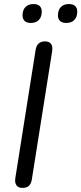

<svg xmlns="http://www.w3.org/2000/svg" viewBox="-20 -915 399 942"><path d="M90.7 6.9Q69.9 6.9 60.7 -5.9Q51.5 -18.7 55.4 -42.6L154.8 -670.2Q158.2 -691.1 169.6 -701.5Q180.9 -711.9 201.3 -711.9Q221.6 -711.9 230.6 -699.3Q239.6 -686.7 235.7 -662.4L136.3 -35.3Q133.4 -14.9 122.5 -4Q111.6 6.9 90.7 6.9ZM305 -802.4Q285.4 -802.4 274.8 -812Q264.3 -821.6 264.3 -839.3Q264.3 -865.9 278.5 -880.5Q292.7 -895.2 318.3 -895.2Q337.9 -895.2 348.5 -885.6Q359 -876 359 -858.3Q359 -832.3 345 -817.4Q331 -802.4 305 -802.4ZM130.9 -802.4Q111.7 -802.4 101.2 -812Q90.6 -821.6 90.6 -839.3Q90.6 -865.9 104.8 -880.5Q119.1 -895.2 144.6 -895.2Q164.2 -895.2 174.5 -885.6Q184.9 -876 184.9 -858.3Q184.9 -832.3 170.9 -817.4Q156.9 -802.4 130.9 -802.4Z"/></svg>

Font: Nunito ExtraLight
Style: Italic
Weight: 200
Italic angle: -9°
Designer: Vernon Adams
Foundry: Vernon Adams
Version: Version 3.602